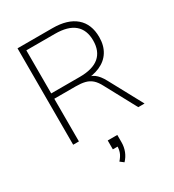

<svg xmlns="http://www.w3.org/2000/svg" viewBox="-225 -831 1103 1216"><g transform="rotate(-30 327.0 -223.0)"><path d="M96 0V-705H351Q462 -705 521 -654Q580 -603 580 -508Q580 -447 553 -403.5Q526 -360 474.5 -337.5Q423 -315 351 -315L362 -327H370Q408 -327 435.5 -307Q463 -287 487 -242L618 0H572L450 -226Q432 -261 411 -279.5Q390 -298 362 -305Q334 -312 295 -312H138V0ZM138 -351H347Q442 -351 489 -391Q536 -431 536 -509Q536 -586 489 -626Q442 -666 347 -666H138ZM322 259 296 239Q319 213 326.5 191Q334 169 334 144L349 151H299V86H369V140Q369 174 357 204.5Q345 235 322 259Z"/></g></svg>

Font: Nunito Sans 12pt ExtraLight ExtraLight
Style: Regular
Weight: 250
Version: Version 3.101;gftools[0.9.27]